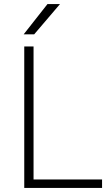

<svg xmlns="http://www.w3.org/2000/svg" viewBox="-20 -930 555 950"><path d="M100 -700H146V-42H485V0H100ZM215 -910H277L149 -760H97Z"/></svg>

Font: PT Root UI Web Light
Style: Regular
Weight: 300
Designer: Vitaly Kuzmin
Foundry: ParaType Ltd.
Version: Version 1.000W